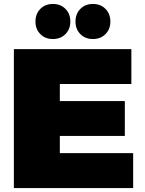

<svg xmlns="http://www.w3.org/2000/svg" viewBox="-20 -949 730 969"><path d="M50 -701H643V-525H282V-439H610V-263H282V-176H652V0H50ZM247 -929Q286 -929 310.5 -904Q335 -879 335 -840Q335 -802 310.5 -777Q286 -752 247 -752Q208 -752 183.5 -777Q159 -802 159 -840Q159 -879 183.5 -904Q208 -929 247 -929ZM449 -929Q488 -929 512.5 -904Q537 -879 537 -840Q537 -802 512.5 -777Q488 -752 449 -752Q410 -752 385.5 -777Q361 -802 361 -840Q361 -879 385.5 -904Q410 -929 449 -929Z"/></svg>

Font: Alexandria Black
Style: Regular
Weight: 900
Designer: Mohamed Gaber
Foundry: Kief Type Foundry
Version: Version 5.100